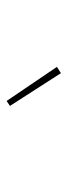

<svg xmlns="http://www.w3.org/2000/svg" viewBox="168 -959 204 580"><g transform="rotate(90 270.0 -669.0)"><path d="M182 -739 201 -751 300 -597 285 -587Z"/></g></svg>

Font: IBM Plex Sans Condensed Thin
Style: Regular
Weight: 100
Width: 3
Designer: Mike Abbink, Paul van der Laan, Pieter van Rosmalen
Foundry: Bold Monday
Version: Version 1.3